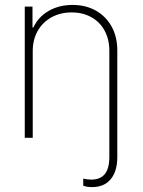

<svg xmlns="http://www.w3.org/2000/svg" viewBox="-20 -557 577 776"><path d="M269.5 -506.8Q224.1 -506.8 188.2 -487.1Q152.3 -467.3 132.3 -431.9Q112.3 -396.5 112.3 -350.6V0H80.1V-530.3H111.3V-446.3H115.2Q133.8 -487.8 176 -512.5Q218.3 -537.1 273.4 -537.1Q326.2 -537.1 367.2 -514.2Q408.2 -491.2 431.2 -449.5Q454.1 -407.7 454.1 -353.5V77.1Q454.1 135.7 427.2 167.5Q400.4 199.2 352.5 199.2Q329.6 199.2 316.4 193.4V165Q334 168.9 348.6 168.9Q385.3 168.9 403.6 146.5Q421.9 124 421.9 77.1V-352.5Q421.9 -397.9 402.8 -433.1Q383.8 -468.3 349.1 -487.5Q314.5 -506.8 269.5 -506.8Z"/></svg>

Font: Pretendard Thin
Style: Regular
Weight: 100
Designer: Base glyphs from Inter by Rasmus Andersson; Hangeul glyphs from Noto Sans CJK(Source Han Sans) by Jang Soo-young and Kan
Foundry: Kil Hyung-jin
Version: Version 1.309